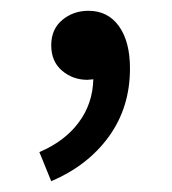

<svg xmlns="http://www.w3.org/2000/svg" viewBox="-20 -146 318 356"><path d="M75 190 53 136Q100 116 126 81Q152 46 153 1L142 2Q115 2 95 -15Q75 -32 75 -62Q75 -92 95.5 -109Q116 -126 144 -126Q180 -126 200.5 -97.5Q221 -69 221 -19Q221 53 182 107Q143 161 75 190Z"/></svg>

Font: Source Han Sans
Style: Regular
Weight: 400
Designer: Ryoko NISHIZUKA Ë•øÂ°öÊ∂ºÂ≠ê (kana, bopomofo & ideographs); Paul D. Hunt (Latin, Greek & Cyrillic); Sandoll Communicatio
Foundry: Adobe
Version: Version 2.004;hotconv 1.0.118;makeotfexe 2.5.65603